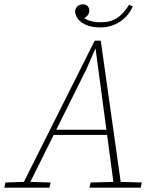

<svg xmlns="http://www.w3.org/2000/svg" viewBox="-38 -868 721 888"><path d="M-18 0 -13 -24 80 -27H93L196 -24L191 0ZM59 0 400 -680H428L524 0H490L403 -650H406L363 -551L89 0ZM198 -244 204 -268H472L475 -244ZM376 0 381 -24 496 -27H511L618 -24L613 0ZM425 -741Q377 -741 344.5 -761Q312 -781 309 -817Q312 -832 321.5 -840Q331 -848 345 -848Q359 -848 367 -840Q375 -832 375 -819Q375 -805 365.5 -795Q356 -785 340 -778L333 -801Q345 -785 368.5 -775Q392 -765 430 -765Q474 -765 504 -785Q534 -805 559 -846L576 -838Q555 -792 515 -766.5Q475 -741 425 -741Z"/></svg>

Font: Source Serif 4 ExtraLight
Style: Italic
Weight: 250
Italic angle: -12°
Designer: Frank Grießhammer
Foundry: Adobe Systems Incorporated
Version: Version 4.004;hotconv 1.0.116;makeotfexe 2.5.65601